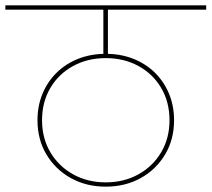

<svg xmlns="http://www.w3.org/2000/svg" viewBox="-55 -760 790 717"><path d="M340 -63Q267 -63 209.5 -95Q152 -127 118.5 -183Q85 -239 85 -311Q85 -365 104 -410.5Q123 -456 157.5 -489.5Q192 -523 238.5 -541Q285 -559 340 -559Q395 -559 441.5 -541Q488 -523 522.5 -489.5Q557 -456 576 -410.5Q595 -365 595 -311Q595 -239 561.5 -183Q528 -127 470.5 -95Q413 -63 340 -63ZM340 -79Q408 -79 462 -109Q516 -139 547 -191.5Q578 -244 578 -311Q578 -379 547 -431.5Q516 -484 462 -513.5Q408 -543 340 -543Q272 -543 218 -513.5Q164 -484 133 -431.5Q102 -379 102 -311Q102 -244 133 -191.5Q164 -139 218 -109Q272 -79 340 -79ZM348 -550H331V-724H-35V-740H715V-724H348Z"/></svg>

Font: Poppins Devanagari Thin
Style: Regular
Weight: 100
Designer: Ninad Kale (Devanagari), Jonny Pinhorn (Latin)
Foundry: Indian Type Foundry
Version: 4.005